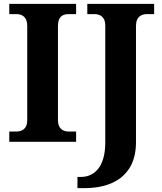

<svg xmlns="http://www.w3.org/2000/svg" viewBox="-20 -734 838 994"><path d="M28 0H374V-53H336C306 -53 280 -68 280 -112V-599C280 -647 303 -661 336 -661H374V-714H28V-661H64C94 -661 121 -647 121 -600V-111C121 -67 94 -53 64 -53H28ZM381 240H418C554 240 684 183 684 2V-601C684 -647 712 -661 741 -661H778V-714H432V-661H469C497 -661 525 -647 525 -603V3C525 137 463 182 399 182H381Z"/></svg>

Font: Noto Serif Malayalam
Style: Bold
Weight: 700
Designer: Indian type Foundry, Jelle Bosma, Monotype Design Team
Foundry: Monotype Imaging Inc.
Version: Version 2.104